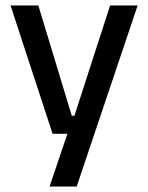

<svg xmlns="http://www.w3.org/2000/svg" viewBox="-20 -509 541 701"><path d="M296.5 -86.5 244.5 -64 382 -489H482.5L260 172H161L238.5 -57.5L282.5 -20.5H172L18.5 -489H120L242 -86.5Z"/></svg>

Font: Anek Bangla Medium Medium
Style: Regular
Weight: 500
Version: Version 1.003